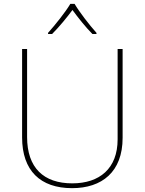

<svg xmlns="http://www.w3.org/2000/svg" viewBox="-20 -969 752 999"><path d="M368 -949H346C322 -908 267 -839 230 -798V-792H251C288 -829 329 -879 357 -917C385 -879 424 -829 461 -792H482V-798C445 -839 392 -908 368 -949ZM618 -252V-714H592V-244C592 -92 498 -15 356 -15C207 -15 121 -96 121 -256V-714H95V-254C95 -81 190 10 355 10C510 10 618 -74 618 -252Z"/></svg>

Font: Noto Sans Telugu Thin
Style: Regular
Weight: 100
Designer: Jelle Bosma - Monotype Design Team
Foundry: Monotype Imaging Inc.
Version: Version 2.005